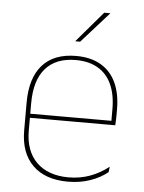

<svg xmlns="http://www.w3.org/2000/svg" viewBox="-51 -721 577 772"><g transform="rotate(5 237.5 -335.0)"><path d="M251.5 9.5Q160 9.5 109.5 -40.2Q59 -90 59 -180.5V-292.5Q59 -392.5 105.8 -444.8Q152.5 -497 241.5 -497Q300 -497 340.8 -473.5Q381.5 -450 402.5 -405.2Q423.5 -360.5 423.5 -296.5V-279.5Q423.5 -268.5 423.2 -257.5Q423 -246.5 422 -233H405Q405 -250.5 405 -266.5Q405 -282.5 405 -296Q405 -355.5 386.2 -396.5Q367.5 -437.5 331 -459Q294.5 -480.5 241.5 -480.5Q161.5 -480.5 119.5 -432.5Q77.5 -384.5 77.5 -292.5V-243.5V-239.5V-181Q77.5 -140 89.2 -108Q101 -76 123.5 -53.8Q146 -31.5 178.5 -19.8Q211 -8 252 -8Q299.5 -8 339.5 -22.8Q379.5 -37.5 414.5 -65L412 -43Q382.5 -19 341.5 -4.8Q300.5 9.5 251.5 9.5ZM415.5 -233H67.5V-249.5H415.5ZM232.5 -556 338.5 -680H362.5V-679L252 -555.5H232.5Z"/></g></svg>

Font: Anek Devanagari Medium Thin
Style: Regular
Weight: 250
Version: Version 1.003